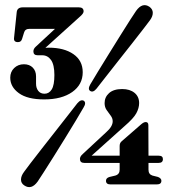

<svg xmlns="http://www.w3.org/2000/svg" viewBox="-20 -729 686 759"><path d="M453 -152Q453 -164 461 -170.5L538.5 -238Q548.5 -246.5 556 -246.5Q566.5 -246.5 566.5 -234L567 -113.5H607.5Q624 -113.5 624 -100Q624 -85 607 -85H567V-58Q567 -40 582.5 -35L604.5 -29.5Q618 -24 618 -14.5Q618 0 600 0H416.5Q399 0 399 -14.5Q399 -25.5 413 -29.5L436 -35Q453 -40 453 -58V-85H313Q296 -85 296 -101Q296 -105 298.5 -110Q301 -115 308 -121L400 -206.5Q425.5 -229 425.5 -249.5Q425.5 -261.5 417.5 -272Q409.5 -282.5 401.5 -294Q393.5 -305.5 393.5 -321.5Q393.5 -345 411.2 -361Q429 -377 463 -377Q493.5 -377 511.8 -362Q530 -347 530 -321.5Q530 -302 519 -281.5Q508 -261 472.5 -230.5L342 -113.5H453ZM361.5 -378.5Q348 -362 336.5 -369.5Q326 -376.5 337 -395.5Q347.5 -413.5 367 -445.5Q386.5 -477.5 409.8 -515Q433 -552.5 455.5 -588.5Q478 -624.5 494.8 -650.8Q511.5 -677 518 -686Q543 -721 571 -702Q584 -692.5 584 -678.2Q584 -664 572.5 -648.5Q566.5 -640 547.2 -615.2Q528 -590.5 501.8 -557Q475.5 -523.5 448 -488.8Q420.5 -454 397.5 -424.5Q374.5 -395 361.5 -378.5ZM285.5 -320.5Q300 -337.5 311.5 -330.5Q322 -322.5 310 -303.5Q300 -285.5 280.5 -253.5Q261 -221.5 237.8 -183.5Q214.5 -145.5 191.8 -109.5Q169 -73.5 152 -46.8Q135 -20 129 -11.5Q104 23 76 4Q63 -4.5 63 -19Q63 -33.5 75 -49.5Q81 -58 100.2 -83.2Q119.5 -108.5 145.8 -142Q172 -175.5 199.5 -210.5Q227 -245.5 250 -275Q273 -304.5 285.5 -320.5ZM307 -443.5Q307 -394.5 265.5 -365.2Q224 -336 154.5 -336Q88.5 -336 54.5 -360.8Q20.5 -385.5 20.5 -422Q20.5 -445 36 -460Q51.5 -475 74.5 -475Q96.5 -475 109.5 -461.8Q122.5 -448.5 122.5 -427V-398Q122.5 -381 131.2 -369.8Q140 -358.5 156 -358.5Q174 -358.5 184.5 -375.5Q195 -392.5 195 -432.5Q195 -473 181.8 -491.8Q168.5 -510.5 147 -510.5H129Q112 -510.5 112 -526Q112 -536.5 122.5 -545.5L197.5 -615H96.5Q79 -615 75 -600L67.5 -576Q64 -562.5 51 -562.5Q33.5 -562.5 35.5 -579L46 -680Q47.5 -700 70.5 -700H291.5Q310.5 -700 310.5 -684Q310.5 -675 293.5 -661L159.5 -540Q166.5 -540.5 173 -540.5Q233.5 -540.5 270.2 -515Q307 -489.5 307 -443.5Z"/></svg>

Font: Fraunces 144pt Soft
Style: Bold
Weight: 700
Version: Version 1.000;[0bf87f6ff]